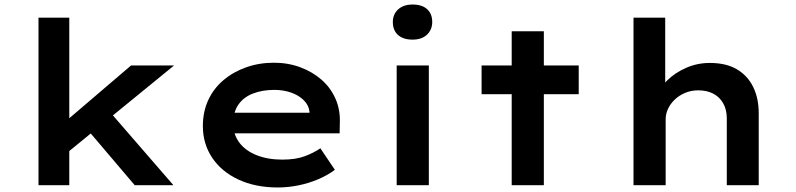

<svg xmlns="http://www.w3.org/2000/svg" viewBox="-20 -818 3517 848"><path d="M275 -142 243 -259 559 -529H749ZM150 0V-740H286V0ZM575 0 343 -273 440 -353 746 0Z M1207 10Q1108 10 1033 -25Q958 -60 917 -121.5Q876 -183 876 -261Q876 -325 900 -376.5Q924 -428 967.5 -464.5Q1011 -501 1068 -521Q1125 -541 1190 -541Q1252 -541 1306 -521Q1360 -501 1400 -466Q1440 -431 1461.5 -382.5Q1483 -334 1481 -277L1480 -229H977L954 -320H1363L1347 -302V-324Q1344 -353 1322 -375Q1300 -397 1266 -409Q1232 -421 1192 -421Q1139 -421 1097.5 -405Q1056 -389 1033 -356Q1010 -323 1010 -272Q1010 -225 1036.5 -189Q1063 -153 1112.5 -133Q1162 -113 1227 -113Q1286 -113 1326 -128Q1366 -143 1395 -163L1459 -68Q1427 -44 1386 -26.5Q1345 -9 1299 0.5Q1253 10 1207 10Z M1732 0V-529H1874V0ZM1802 -643Q1761 -643 1738 -663.5Q1715 -684 1715 -721Q1715 -755 1738.5 -776.5Q1762 -798 1802 -798Q1844 -798 1866.5 -777.5Q1889 -757 1889 -721Q1889 -687 1866 -665Q1843 -643 1802 -643Z M2240 0V-680H2382V0ZM2107 -402V-529H2536V-402Z M2778 0V-740H2918V-399L2881 -387Q2892 -428 2926 -462Q2960 -496 3009.5 -518Q3059 -540 3115 -540Q3187 -540 3234.5 -512Q3282 -484 3306.5 -434Q3331 -384 3331 -318V0H3190V-295Q3190 -334 3174 -362Q3158 -390 3130 -404.5Q3102 -419 3064 -419Q3033 -419 3006.5 -408Q2980 -397 2960.5 -378.5Q2941 -360 2930.5 -337.5Q2920 -315 2920 -291V0H2850Q2820 0 2802 0Q2784 0 2778 0Z"/></svg>

Font: Lexend Giga SemiBold
Style: Regular
Weight: 600
Designer: Bonnie Shaver-Troup, Thomas Jockin
Foundry: Lexend
Version: Version 1.007